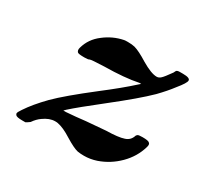

<svg xmlns="http://www.w3.org/2000/svg" viewBox="-105 -587 765 731"><g transform="rotate(30 277.5 -222.0)"><path d="M265 -452Q284 -452 296 -449Q318 -443 358 -418Q402 -392 426 -392Q436 -392 444 -400Q452 -407 474 -438Q478 -448 482 -450Q486 -452 493 -452H508Q539 -452 539 -440Q539 -429 511 -395Q490 -367 458 -334Q410 -287 312 -210Q223 -140 191 -111L183 -103H195Q237 -106 278 -111Q325 -115 363 -118Q416 -119 439 -127Q462 -134 469 -157L470 -159Q472 -161 474 -163Q478 -166 495 -166Q520 -166 525 -161Q533 -156 528 -141Q514 -93 477 -56Q440 -19 391 -2Q364 7 337 7Q321 7 309 5Q290 1 251 -23Q215 -46 189 -51Q186 -52 177 -52Q152 -52 126 -33Q110 -22 97 -3Q85 6 80 8H66Q42 8 37 2Q34 -2 34 -5Q34 -10 45 -26Q70 -64 115 -110Q159 -154 262 -234Q335 -290 381 -332L389 -339H381Q323 -327 234 -326Q177 -324 172 -321Q168 -318 151 -318Q125 -318 121 -322Q114 -329 118 -342Q130 -385 167 -413Q204 -442 249 -451Q252 -452 265 -452Z"/></g></svg>

Font: KaTeX_Math
Style: Bold Italic
Weight: 700
Version: Version